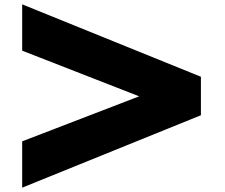

<svg xmlns="http://www.w3.org/2000/svg" viewBox="-20 -1066 1033 883"><path d="M82 -416V-203L904 -536V-713L82 -1046V-833L620 -623Z"/></svg>

Font: Poland Can Into
Style: BigWritings
Weight: 700
Foundry: Cannot Into Space Fonts
Version: Version 0.92